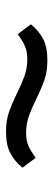

<svg xmlns="http://www.w3.org/2000/svg" viewBox="211 -625 178 640"><g transform="rotate(-90 300.0 -305.0)"><path d="M419 -236Q382 -236 353.5 -246Q325 -256 290 -273Q262 -287 235 -297Q208 -307 177 -307Q152 -307 134.5 -299.5Q117 -292 94 -275L61 -319Q81 -344 108.5 -359Q136 -374 181 -374Q218 -374 246.5 -364Q275 -354 310 -337Q338 -323 365 -313Q392 -303 423 -303Q448 -303 465.5 -310.5Q483 -318 506 -335L539 -291Q519 -266 491.5 -251Q464 -236 419 -236Z"/></g></svg>

Font: IBM Plex Sans Thai Looped
Style: Regular
Weight: 400
Designer: Mike Abbink, Paul van der Laan, Pieter van Rosmalen, Ben Mitchell, Mark Frömberg
Foundry: Bold Monday
Version: Version 1.1